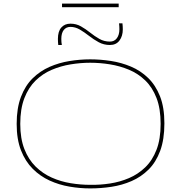

<svg xmlns="http://www.w3.org/2000/svg" viewBox="-20 -1041 1010 1071"><path d="M483 10Q426 10 367.5 0Q309 -10 256.5 -34Q204 -58 162.5 -99.5Q121 -141 97 -202.5Q73 -264 73 -350Q73 -438 97 -501Q121 -564 162.5 -604.5Q204 -645 256.5 -668Q309 -691 367.5 -700.5Q426 -710 483 -710Q540 -710 598.5 -701Q657 -692 710.5 -669.5Q764 -647 806 -606.5Q848 -566 872.5 -504Q897 -442 897 -353Q897 -263 873.5 -199.5Q850 -136 808.5 -95Q767 -54 714 -31Q661 -8 602 1Q543 10 483 10ZM483 -10Q538 -9 593.5 -17.5Q649 -26 699.5 -47.5Q750 -69 790 -107.5Q830 -146 853 -205.5Q876 -265 876 -350Q876 -435 853 -494.5Q830 -554 790 -592.5Q750 -631 699.5 -652Q649 -673 593.5 -682Q538 -691 483 -691Q430 -691 374.5 -682Q319 -673 268.5 -651.5Q218 -630 178.5 -591.5Q139 -553 116 -493.5Q93 -434 93 -350Q93 -268 116 -209.5Q139 -151 178.5 -112Q218 -73 268.5 -50.5Q319 -28 374.5 -19Q430 -10 483 -10ZM305 -790Q304 -798 303.5 -807Q303 -816 303 -824Q303 -866 322 -887.5Q341 -909 373 -909Q405 -909 431.5 -894Q458 -879 483 -859Q508 -839 534.5 -824Q561 -809 593 -809Q618 -809 632 -828Q646 -847 646 -878Q646 -885 645.5 -894Q645 -903 644 -911H663Q664 -902 664.5 -893.5Q665 -885 665 -877Q665 -840 646.5 -815Q628 -790 593 -790Q559 -790 530.5 -805.5Q502 -821 476.5 -841Q451 -861 425.5 -876Q400 -891 373 -891Q349 -891 335.5 -873.5Q322 -856 322 -824Q322 -805 325 -790ZM326 -1001V-1021H642V-1001Z"/></svg>

Font: Georama Extended Thin
Style: Regular
Weight: 100
Width: 7
Designer: Jean-Baptiste Levee
Foundry: Production Type
Version: Version 1.000